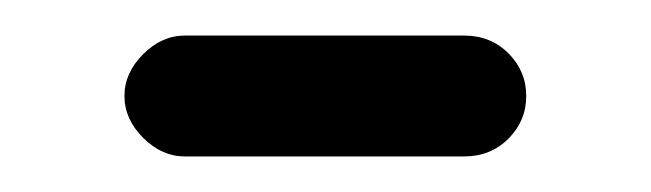

<svg xmlns="http://www.w3.org/2000/svg" viewBox="-20 -604 366 108"><path d="M84 -516Q71 -516 60.5 -526.5Q50 -537 50 -550Q50 -563 60.5 -573.5Q71 -584 84 -584H241Q256 -584 266 -574Q276 -564 276 -550Q276 -536 266 -526Q256 -516 241 -516Z"/></svg>

Font: Kurewa Gothic CJK TC Regular
Style: Regular
Weight: 400
Designer: Max Yao
Foundry: Max-Everyday
Version: Version 1.071; ttfautohint (v1.8.3)